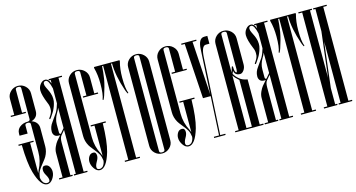

<svg xmlns="http://www.w3.org/2000/svg" viewBox="-85 -1171 2861 1541"><g transform="rotate(-15 1345.0 -400.0)"><path d="M210 -727V-580Q210 -526 155 -509Q180 -502 195 -483.5Q210 -465 210 -439V-287Q210 -244 188 -205Q181 -192 155.5 -161Q130 -130 118 -109Q107 -89 103 -55Q106 -27 123 -8Q136 2 149 2Q157 2 167 -3Q172 -10 172 -18Q172 -35 157 -61Q142 -86 142 -106Q142 -138 167 -138Q190 -138 202.5 -118.5Q215 -99 215 -76Q215 -46 195 -17Q175 12 149 12Q94 12 57 -114Q34 -193 31 -345H5V-355H130V-345H100V-93Q103 -102 109 -115Q145 -182 145 -260V-489Q145 -503 126 -505H123Q100 -505 100 -489V-422H33V-439Q33 -473 59.5 -493.5Q86 -514 123 -514H126Q145 -516 145 -530V-787Q145 -803 123 -803Q100 -803 100 -787V-595H130V-585H5V-595H35V-727Q35 -762 61 -787Q87 -812 123 -812Q159 -812 184.5 -787Q210 -762 210 -727Z M349 -793Q329 -793 329 -773Q329 -759 338 -741Q340 -737 346.5 -723.5Q353 -710 356 -703.5Q359 -697 363 -685Q367 -673 369 -662Q371 -651 371 -639Q371 -629 370 -619Q369 -609 365.5 -598.5Q362 -588 360 -580.5Q358 -573 352.5 -562Q347 -551 345 -546Q343 -541 335.5 -530Q328 -519 326.5 -516.5Q325 -514 317 -502L308 -490Q306 -487 303 -487.5Q300 -488 299 -490.5Q298 -493 300 -496Q324 -528 328 -551Q329 -560 329 -571Q329 -594 319 -616Q288 -690 288 -730Q288 -758 306 -780.5Q324 -803 346 -803Q373 -803 388 -765Q388 -763 390 -759V-790H375V-800H485V-790H455V-10H485V0H373V-10H390V-375Q363 -342 359 -338Q345 -322 345 -283V-268V-10H362V0H250V-10H280V-212Q280 -237 291.5 -262.5Q303 -288 315.5 -303.5Q328 -319 349 -342H336Q314 -342 303 -354Q292 -366 291 -383V-389Q291 -426 316 -459Q355 -514 362 -525Q379 -555 390 -595V-719Q373 -793 349 -793ZM370 -519Q345 -476 345 -433V-368Q345 -352 354 -352H358Q366 -361 390 -390V-559Q384 -541 370 -519Z M730 -345H704Q701 -196 678 -114Q641 12 586 12Q560 12 540 -17Q520 -46 520 -76Q520 -99 532.5 -118.5Q545 -138 568 -138Q593 -138 593 -106Q593 -86 578 -61Q563 -35 563 -18Q563 -10 568 -3Q578 2 586 2Q599 2 612 -8Q629 -27 632 -55Q628 -89 617 -109Q605 -130 579.5 -161Q554 -192 547 -205Q525 -244 525 -287V-727Q525 -762 550.5 -787Q576 -812 612 -812Q648 -812 674 -787Q700 -762 700 -727V-595H730V-585H605V-595H635V-787Q635 -803 612 -803Q590 -803 590 -787V-260Q590 -182 626 -115Q632 -102 635 -93V-345H605V-355H730Z M965 -530Q966 -528 962.5 -526Q959 -524 958 -527Q950 -542 945 -557Q900 -688 900 -790H891V-10H921V0H796V-10H826V-790H817Q815 -741 806 -685Q795 -625 772 -557Q767 -542 759 -527Q758 -524 754.5 -526Q751 -528 752 -530Q768 -569 768 -658Q768 -732 752 -790Q751 -794 753 -800H964Q966 -794 965 -790Q949 -732 949 -658Q949 -569 965 -530Z M1192 -727V-73Q1192 -38 1166 -13Q1140 12 1104 12Q1068 12 1042.5 -13Q1017 -38 1017 -73V-727Q1017 -762 1042.5 -787Q1068 -812 1104 -812Q1140 -812 1166 -787Q1192 -762 1192 -727ZM1082 -787V-13Q1082 3 1104 3Q1127 3 1127 -13V-787Q1127 -803 1104 -803Q1082 -803 1082 -787Z M1467 -345H1441Q1438 -196 1415 -114Q1378 12 1323 12Q1297 12 1277 -17Q1257 -46 1257 -76Q1257 -99 1269.5 -118.5Q1282 -138 1305 -138Q1330 -138 1330 -106Q1330 -86 1315 -61Q1300 -35 1300 -18Q1300 -10 1305 -3Q1315 2 1323 2Q1336 2 1349 -8Q1366 -27 1369 -55Q1365 -89 1354 -109Q1342 -130 1316.5 -161Q1291 -192 1284 -205Q1262 -244 1262 -287V-727Q1262 -762 1287.5 -787Q1313 -812 1349 -812Q1385 -812 1411 -787Q1437 -762 1437 -727V-595H1467V-585H1342V-595H1372V-787Q1372 -803 1349 -803Q1327 -803 1327 -787V-260Q1327 -182 1363 -115Q1369 -102 1372 -93V-345H1342V-355H1467Z M1632 0H1537V-10H1580L1597 -332H1533L1504 -790H1477V-800H1602V-790H1569L1597 -346L1617 -715Q1621 -806 1670 -806H1696V-741H1666Q1629 -741 1624 -644L1590 -10H1632Z M1713 0V-10H1743V-727Q1743 -762 1768.5 -787Q1794 -812 1830 -812Q1866 -812 1892 -787Q1918 -762 1918 -727V-510Q1918 -483 1903.5 -462.5Q1889 -442 1872 -442Q1831 -442 1823 -479Q1823 -480 1822.5 -480Q1822 -480 1822 -481Q1821 -479 1813 -459Q1827 -433 1853 -412Q1876 -392 1918 -385V-10H1948V0ZM1847 -403Q1822 -424 1808 -447V-10H1853V-398Q1852 -398 1847 -403ZM1846 -462Q1853 -466 1853 -487V-787Q1853 -803 1830 -803Q1808 -803 1808 -787V-471Q1817 -498 1821 -514Q1821 -517 1824 -518Q1827 -519 1829 -517Q1831 -515 1831 -512Q1831 -467 1846 -462Z M2057 -793Q2037 -793 2037 -773Q2037 -759 2046 -741Q2048 -737 2054.5 -723.5Q2061 -710 2064 -703.5Q2067 -697 2071 -685Q2075 -673 2077 -662Q2079 -651 2079 -639Q2079 -629 2078 -619Q2077 -609 2073.5 -598.5Q2070 -588 2068 -580.5Q2066 -573 2060.5 -562Q2055 -551 2053 -546Q2051 -541 2043.5 -530Q2036 -519 2034.5 -516.5Q2033 -514 2025 -502L2016 -490Q2014 -487 2011 -487.5Q2008 -488 2007 -490.5Q2006 -493 2008 -496Q2032 -528 2036 -551Q2037 -560 2037 -571Q2037 -594 2027 -616Q1996 -690 1996 -730Q1996 -758 2014 -780.5Q2032 -803 2054 -803Q2081 -803 2096 -765Q2096 -763 2098 -759V-790H2083V-800H2193V-790H2163V-10H2193V0H2081V-10H2098V-375Q2071 -342 2067 -338Q2053 -322 2053 -283V-268V-10H2070V0H1958V-10H1988V-212Q1988 -237 1999.5 -262.5Q2011 -288 2023.5 -303.5Q2036 -319 2057 -342H2044Q2022 -342 2011 -354Q2000 -366 1999 -383V-389Q1999 -426 2024 -459Q2063 -514 2070 -525Q2087 -555 2098 -595V-719Q2081 -793 2057 -793ZM2078 -519Q2053 -476 2053 -433V-368Q2053 -352 2062 -352H2066Q2074 -361 2098 -390V-559Q2092 -541 2078 -519Z M2428 -530Q2429 -528 2425.5 -526Q2422 -524 2421 -527Q2413 -542 2408 -557Q2363 -688 2363 -790H2354V-10H2384V0H2259V-10H2289V-790H2280Q2278 -741 2269 -685Q2258 -625 2235 -557Q2230 -542 2222 -527Q2221 -524 2217.5 -526Q2214 -528 2215 -530Q2231 -569 2231 -658Q2231 -732 2215 -790Q2214 -794 2216 -800H2427Q2429 -794 2428 -790Q2412 -732 2412 -658Q2412 -569 2428 -530Z M2685 0H2573V-10H2590V-520L2545 -145V-10H2562V0H2450V-10H2480V-790H2450V-800H2562V-790H2545V-230L2590 -605V-790H2573V-800H2685V-790H2655V-10H2685Z"/></g></svg>

Font: Cathisma Unicode
Style: Normal
Weight: 400
Version: Version 1.0